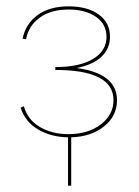

<svg xmlns="http://www.w3.org/2000/svg" viewBox="-20 -429 437 604"><path d="M204 3V155H194V3Q140 2 99.5 -22Q59 -46 45 -90L55 -95Q67 -52 105.5 -29.5Q144 -7 195 -7Q257 -7 297 -37.5Q337 -68 337 -114Q337 -209 154 -209V-218Q230 -218 272.5 -243.5Q315 -269 315 -313Q315 -353 282 -376Q249 -399 196 -399Q140 -399 105 -373.5Q70 -348 62 -306L51 -307Q60 -353 97.5 -381Q135 -409 196 -409Q255 -409 290.5 -383.5Q326 -358 326 -314Q326 -276 299 -250.5Q272 -225 221 -215Q348 -198 348 -114Q348 -64 307.5 -31.5Q267 1 204 3Z"/></svg>

Font: Ysabeau Hairline
Style: Regular
Weight: 100
Designer: Christian Thalmann (Catharsis Fonts)
Version: Version 0.003